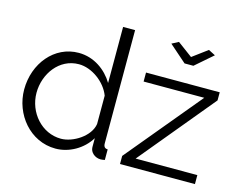

<svg xmlns="http://www.w3.org/2000/svg" viewBox="-101 -886 1316 1052"><g transform="rotate(15 556.5 -360.0)"><path d="M754 -710 852 -624H902L1001 -710L962 -730L877 -667L792 -730ZM653 0H1078V-51H728L1079 -475V-521H661V-470H1005L653 -46ZM289 10C365 10 442 -33 483 -101V-50C483 -21 511 3 543 3C549 3 557 2 567 0V-60C551 -60 543 -69 543 -88V-730H475V-412C436 -477 366 -530 278 -530C140 -530 40 -407 40 -259C40 -119 144 10 289 10ZM304 -50C195 -50 110 -147 110 -259C110 -366 183 -470 295 -470C368 -470 448 -412 475 -340V-179C464 -107 372 -50 304 -50Z"/></g></svg>

Font: Raleway Reg
Style: Regular
Weight: 400
Designer: Matt McInerney, Pablo Impallari, Rodrigo Fuenzalida
Foundry: Matt McInerney, Pablo Impallari, Rodrigo Fuenzalida
Version: Version 3.00 July 28, 2015